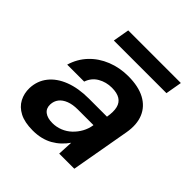

<svg xmlns="http://www.w3.org/2000/svg" viewBox="-186 -807 952 952"><g transform="rotate(45 290.0 -331.0)"><path d="M189 12Q132 12 96.5 -6.5Q61 -25 44.5 -56.5Q28 -88 29 -126Q31 -178 61.5 -216.5Q92 -255 146.5 -276Q201 -297 274 -297H401Q408 -338 401.5 -364Q395 -390 374 -403Q353 -416 317 -416Q277 -416 244 -397Q211 -378 198 -340H79Q95 -394 132 -433Q169 -472 221.5 -493Q274 -514 334 -514Q405 -514 451 -489.5Q497 -465 516 -419.5Q535 -374 524 -311L469 0H363L367 -80Q353 -60 335 -43Q317 -26 295 -13.5Q273 -1 246.5 5.5Q220 12 189 12ZM232 -83Q260 -83 286 -93.5Q312 -104 332 -123Q352 -142 365.5 -166.5Q379 -191 383 -218V-220H274Q238 -220 212.5 -210Q187 -200 173.5 -182.5Q160 -165 159 -141Q158 -113 177.5 -98Q197 -83 232 -83ZM158 -588 173 -674H542L527 -588Z"/></g></svg>

Font: DM Sans 16pt SemiBold
Style: Italic
Weight: 600
Italic angle: -10°
Version: Version 4.004;gftools[0.9.30]